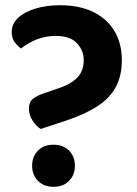

<svg xmlns="http://www.w3.org/2000/svg" viewBox="-20 -702 524 737"><path d="M233.4 -239 136.4 -207Q119.9 -216.7 105.4 -238.7Q91 -260.8 91 -286Q91 -309.9 106.1 -322.3Q121.2 -334.8 147.2 -343.4L210.2 -365.1Q254.2 -380.2 277.8 -405.4Q301.4 -430.7 301.4 -471.6Q301.4 -507.8 275.6 -535.9Q249.8 -564.1 193.6 -564.1Q154.6 -564.1 121.6 -550.9Q88.5 -537.7 60.9 -516.1Q46.9 -525.4 36 -540.5Q25 -555.6 25 -578.5Q25 -610.7 49.6 -633.7Q74.3 -656.6 116.4 -669.2Q158.5 -681.9 210.1 -681.9Q286.4 -681.9 339.4 -655.4Q392.4 -628.9 420 -581.6Q447.7 -534.3 447.7 -471.3Q447.7 -409 423.2 -365.6Q398.7 -322.3 351.1 -292.3Q303.4 -262.3 233.4 -239ZM103.3 -65.8Q103.3 -100.7 125.6 -123.6Q147.9 -146.5 185.4 -146.5Q223.3 -146.5 245.4 -123.6Q267.5 -100.7 267.5 -65.8Q267.5 -30.9 245.4 -8Q223.3 15 185.4 15Q147.9 15 125.6 -8Q103.3 -30.9 103.3 -65.8Z"/></svg>

Font: Baloo Tamma 2
Style: Regular
Weight: 400
Designer: Divya Kowshik, Shuchita Grover and Ek Type
Foundry: Ek Type
Version: Version 1.700